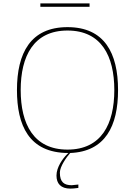

<svg xmlns="http://www.w3.org/2000/svg" viewBox="-20 -892 794 1132"><path d="M378 -712C578 -712 654 -561 654 -361C654 -161 578 -10 378 -10C178 -10 102 -161 102 -361C102 -561 178 -712 378 -712ZM442 196 403 200C359 200 333 183 333 126C333 89 372 35 394 10C600 2 676 -148 676 -361C676 -579 596 -732 378 -732C160 -732 80 -579 80 -361C80 -154 150 10 383 10L374 19C352 41 313 92 313 143C313 190 338 220 395 220C405 220 421 219 442 216ZM508 -872H218V-852H508Z"/></svg>

Font: Perun Thin
Style: Regular
Weight: 100
Foundry: Copyright (c) Stefan Peev, Context Ltd, 2016
Version: Version 1.089